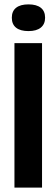

<svg xmlns="http://www.w3.org/2000/svg" viewBox="-20 -857 258 877"><path d="M46 0V-660H172V0ZM110 -715Q73 -715 53.5 -730.5Q34 -746 34 -776Q34 -806 53.5 -821.5Q73 -837 110 -837Q147 -837 166.5 -821.5Q186 -806 186 -776Q186 -747 166.5 -731Q147 -715 110 -715Z"/></svg>

Font: Bricolage Grotesque 72pt SemiCondensed SemiBold
Style: Regular
Weight: 600
Width: 4
Designer: Mathieu Triay
Foundry: Atelier Triay
Version: Version 1.001;gftools[0.9.33.dev8+g029e19f]